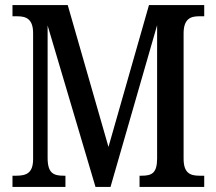

<svg xmlns="http://www.w3.org/2000/svg" viewBox="-20 -734 850 754"><path d="M29 0H237V-44H230C191 -44 167 -53 167 -114V-634L355 0H414L597 -635V-112C597 -55 577 -44 537 -44H528V0H782V-44H763C726 -44 701 -55 701 -111V-603C701 -659 728 -670 760 -670H782V-714H565L406 -157L246 -714H29V-670H49C83 -670 110 -659 110 -604V-109C110 -54 83 -44 44 -44H29Z"/></svg>

Font: Noto Serif Hebrew Condensed Medium
Style: Regular
Weight: 500
Width: 3
Designer: Monotype Design Team
Foundry: Monotype Imaging Inc.
Version: Version 2.004